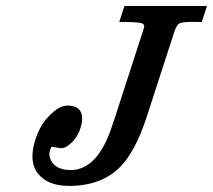

<svg xmlns="http://www.w3.org/2000/svg" viewBox="-20 -608 714 644"><path d="M654.8 -534.2 625.5 -534.7Q585 -534.7 577.6 -526.4Q570.3 -518.1 564.9 -502L472.2 -216.3Q434.6 -100.1 382.3 -47.4Q319.3 15.6 211.4 15.6Q140.6 15.6 107.7 -25.4Q74.7 -66.4 99.1 -141.1Q112.3 -181.6 133.3 -206.5Q173.3 -253.9 206.3 -253.9Q239.3 -253.9 250.2 -233.9Q261.2 -213.9 249.5 -177.2Q237.8 -140.6 207 -118.7Q195.8 -110.8 184.1 -110.8L154.8 -115.7Q151.4 -115.7 147.5 -103.5Q143.6 -91.3 147.5 -78.6Q160.6 -37.6 218.3 -37.6Q236.8 -37.6 254.9 -44.9Q314.5 -69.3 350.6 -169.9Q357.9 -189.9 363.8 -208.5L459 -502.4Q461.9 -511.2 463.4 -517.6Q465.8 -529.8 446 -532Q426.3 -534.2 399.4 -534.2H379.9L397.5 -587.9H674.3L656.7 -534.2Z"/></svg>

Font: RIT Rachana
Style: Bold Italic
Weight: 700
Designer: Hussain KH
Version: 1.4.7